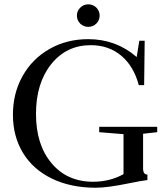

<svg xmlns="http://www.w3.org/2000/svg" viewBox="-20 -858 770 891"><path d="M336.9 -785.6Q336.9 -807.1 352.5 -822.5Q368.2 -837.9 389.6 -837.9Q411.6 -837.9 427 -822.8Q442.4 -807.6 442.4 -785.6Q442.4 -763.7 427 -748.5Q411.6 -733.4 389.6 -733.4Q367.7 -733.4 352.3 -748.5Q336.9 -763.7 336.9 -785.6ZM424.3 13.2Q308.1 13.2 220.7 -29.3Q133.3 -71.8 86.7 -148.4Q40 -225.1 40 -325.7Q40 -425.3 85 -505.4Q129.9 -585.4 210 -630.9Q290 -676.3 389.2 -676.3Q518.6 -676.3 614.3 -593.3L626.5 -668.9H651.4L648.9 -462.9H624Q600.6 -551.3 542.2 -599.9Q483.9 -648.4 401.4 -648.4Q288.1 -648.4 217.5 -560.1Q147 -471.7 147 -329.6Q147 -186.5 219.2 -100.6Q291.5 -14.6 412.1 -14.6Q489.7 -14.6 553.2 -49.8V-235.4L440.4 -244.6V-269.5H709.5V-244.6L644 -237.3V-76.2Q644 -47.9 664.1 -47.9V-22.5Q635.3 -19 578.1 -7.3Q479 13.2 424.3 13.2Z"/></svg>

Font: Elstob
Style: Regular
Weight: 400
Designer: Peter S. Baker
Version: Version 1.015